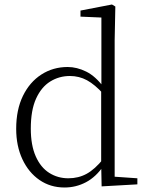

<svg xmlns="http://www.w3.org/2000/svg" viewBox="-20 -820 657 854"><path d="M267 14Q204 14 155.5 -19.5Q107 -53 79.5 -112Q52 -171 52 -247Q52 -332 82 -393.5Q112 -455 164 -488.5Q216 -522 281 -522Q322 -522 363.5 -501.5Q405 -481 442 -431H452L441 -401Q402 -444 367 -463Q332 -482 291 -482Q243 -482 203.5 -457.5Q164 -433 140.5 -381.5Q117 -330 117 -248Q117 -174 139 -124.5Q161 -75 199 -51Q237 -27 284 -27Q329 -27 365.5 -47Q402 -67 440 -114L450 -83H441Q407 -33 362.5 -9.5Q318 14 267 14ZM432 9 430 -92V-95V-420L431 -429V-742L338 -746V-773L478 -800L493 -791L490 -641V-34L591 -27V0Z"/></svg>

Font: Noto Serif SC ExtraLight
Style: Regular
Weight: 200
Designer: Ryoko NISHIZUKA 西塚涼子 (kana & ideographs); Frank Grießhammer (Latin, Greek & Cyrillic); Wenlong ZHANG 张文龙 (bopomofo); San
Foundry: Adobe
Version: Version 2.002-H1;hotconv 1.1.0;makeotfexe 2.6.0